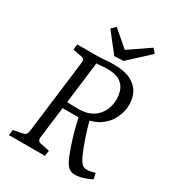

<svg xmlns="http://www.w3.org/2000/svg" viewBox="-181 -853 883 968"><g transform="rotate(30 261.0 -369.5)"><path d="M16 0 20 -32 71 -42Q86 -45 91 -52Q96 -59 98 -75L151 -500Q153 -513 149 -518.5Q145 -524 134 -526L82 -536L86 -568H192Q222 -568 246 -570.5Q270 -573 296 -573Q358 -573 395 -554.5Q432 -536 448.5 -505Q465 -474 465 -436Q465 -394 446 -355.5Q427 -317 389.5 -291.5Q352 -266 296 -260L274 -253H169L173 -291Q190 -290 213.5 -289.5Q237 -289 255 -289Q320 -289 358 -327.5Q396 -366 396 -429Q396 -454 387 -479Q378 -504 353.5 -520.5Q329 -537 281 -537Q262 -537 244 -535Q226 -533 217 -533L159 -66Q159 -61 161.5 -53.5Q164 -46 177 -43L230 -32L226 0ZM404 7Q379 7 363.5 -7.5Q348 -22 333 -59Q321 -90 309.5 -125Q298 -160 288.5 -197Q279 -234 271 -270L326 -285Q341 -227 358 -177Q375 -127 390 -94Q403 -66 414.5 -55.5Q426 -45 442 -45Q463 -45 490 -54L497 -21Q482 -11 454.5 -2Q427 7 404 7ZM448 -722 330 -613 277 -610 190 -721 214 -744 307 -664 427 -746Z"/></g></svg>

Font: Yrsa Light
Style: Italic
Weight: 300
Italic angle: -7.10001°
Designer: Anna Giedrys (Yrsa+Rasa design), David Brezina (Yrsa art-direction, Rasa art-direction, design)
Foundry: Rosetta Type Foundry
Version: Version 2.004